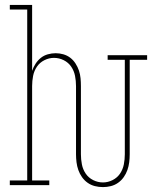

<svg xmlns="http://www.w3.org/2000/svg" viewBox="-20 -755 640 783"><path d="M400 8Q383 8 367 4Q351 0 337.5 -9.5Q324 -19 314.5 -32.5Q305 -46 299.5 -61.5Q294 -77 292 -93.5Q290 -110 290 -126V-404Q290 -425 286 -445.5Q282 -466 270.5 -483Q259 -500 240 -509.5Q221 -519 200 -519Q180 -519 161 -509.5Q142 -500 130.5 -483Q119 -466 115 -445.5Q111 -425 111 -404V-19H181V0H20V-19H91V-716H20V-735H111V-466Q116 -481 125 -495Q134 -509 146.5 -519Q159 -529 175 -533.5Q191 -538 207 -538Q223 -538 238.5 -533.5Q254 -529 266.5 -519.5Q279 -510 288 -496Q297 -482 302 -467Q307 -452 308.5 -436Q310 -420 310 -404V-126Q310 -105 314 -84.5Q318 -64 329.5 -47Q341 -30 360 -20.5Q379 -11 400 -11Q420 -11 439 -20.5Q458 -30 469.5 -47Q481 -64 485 -84.5Q489 -105 489 -126V-511H419V-530H580V-511H509V-126Q509 -110 507 -93.5Q505 -77 499.5 -61.5Q494 -46 484.5 -32.5Q475 -19 461.5 -9.5Q448 0 432 4Q416 8 400 8Z"/></svg>

Font: Iosevka Curly Slab ThEx
Style: Regular
Weight: 100
Width: 7
Monospace: yes
Designer: Belleve Invis
Foundry: Belleve Invis
Version: Version 11.1.0; ttfautohint (v1.8.3)